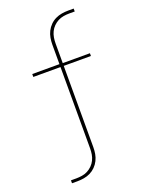

<svg xmlns="http://www.w3.org/2000/svg" viewBox="-173 -817 846 1115"><g transform="rotate(-20 250.0 -260.0)"><path d="M72 215V197H105Q123 197 141.5 194Q160 191 176 182.5Q192 174 205 161Q218 148 226 131.5Q234 115 237 97Q240 79 240 60V-442H72V-460H240V-580Q240 -601 243.5 -621.5Q247 -642 256.5 -661Q266 -680 281 -695Q296 -710 314.5 -719Q333 -728 353.5 -731.5Q374 -735 395 -735H428V-717H395Q377 -717 358.5 -714Q340 -711 324 -702.5Q308 -694 295 -681Q282 -668 274 -651.5Q266 -635 263 -617Q260 -599 260 -580V-459H428V-442H260V60Q260 81 256.5 101.5Q253 122 243.5 141Q234 160 219 175Q204 190 185.5 199Q167 208 146.5 211.5Q126 215 105 215Z"/></g></svg>

Font: Iosevka SS04 Thin
Style: Regular
Weight: 100
Monospace: yes
Designer: Belleve Invis
Foundry: Belleve Invis
Version: Version 19.0.0; ttfautohint (v1.8.4)